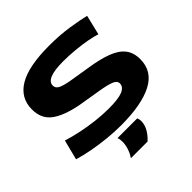

<svg xmlns="http://www.w3.org/2000/svg" viewBox="-234 -893 1288 1288"><g transform="rotate(-45 409.5 -249.0)"><path d="M748 -671 714 -530Q685 -540 636.5 -549Q588 -558 530.5 -563.5Q473 -569 418 -569Q254 -569 254 -503Q254 -479 278 -466Q302 -453 357.5 -443Q413 -433 505 -419Q604 -404 668.5 -379.5Q733 -355 764 -315Q795 -275 795 -213Q795 -99 690 -44.5Q585 10 389 10Q326 10 258 3Q190 -4 127 -16Q64 -28 15 -43L51 -185Q101 -169 162.5 -156Q224 -143 288.5 -135.5Q353 -128 411 -128Q503 -128 543 -145Q583 -162 583 -195Q583 -220 550.5 -233Q518 -246 452 -257Q386 -268 284 -285Q163 -309 102.5 -355Q42 -401 42 -489Q42 -597 136 -653.5Q230 -710 427 -710Q529 -710 615 -696.5Q701 -683 748 -671ZM280 212Q299 185 309 153Q319 121 319 94Q319 70 312 53H499Q506 67 506 83Q506 121 485.5 155Q465 189 438 212Z"/></g></svg>

Font: Georama Extended
Style: Bold
Weight: 700
Width: 7
Designer: Jean-Baptiste Levee
Foundry: Production Type
Version: Version 1.000